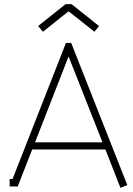

<svg xmlns="http://www.w3.org/2000/svg" viewBox="-20 -904 647 931"><path d="M314 -848.1H311L188 -750L165 -777.8L297.9 -883.8H327.1L460 -777.8L438 -750ZM491.2 -179.2H136.2L65.9 0H26.9V-36.1H41L299.8 -695.8H325.2L597.2 -6.8L564 6.8ZM312 -628.9 149.9 -213.9H477.1L313 -628.9Z"/></svg>

Font: Rawengulk
Style: Regular
Weight: 400
Version: Version 0.92